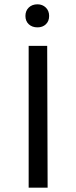

<svg xmlns="http://www.w3.org/2000/svg" viewBox="-20 -871 354 891"><path d="M98 -797Q98 -821 113.5 -836Q129 -851 154 -851Q177 -851 192.5 -836Q208 -821 208 -797Q208 -773 193 -758.5Q178 -744 154 -744Q129 -744 113.5 -758.5Q98 -773 98 -797ZM113 -658H199L201 0H113Z"/></svg>

Font: Ysabeau SC Medium
Style: Regular
Weight: 500
Designer: Christian Thalmann (Catharsis Fonts)
Version: Version 0.003